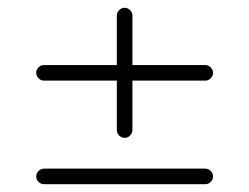

<svg xmlns="http://www.w3.org/2000/svg" viewBox="-20 -587 640 493"><path d="M93 -380Q85 -380 79 -386Q73 -392 73 -400Q73 -408 79 -414Q85 -420 93 -420H280V-547Q280 -555 286 -561Q292 -567 300 -567Q308 -567 314 -561Q320 -555 320 -547V-420H507Q515 -420 521 -414Q527 -408 527 -400Q527 -392 521 -386Q515 -380 507 -380H320V-253Q320 -245 314 -239Q308 -233 300 -233Q292 -233 286 -239Q280 -245 280 -253V-380ZM507 -154Q515 -154 521 -148Q527 -142 527 -134Q527 -126 521 -120Q515 -114 507 -114H93Q85 -114 79 -120Q73 -126 73 -134Q73 -142 79 -148Q85 -154 93 -154Z"/></svg>

Font: Tsukimi Rounded Light
Style: Regular
Weight: 300
Designer: Takashi Funayama
Foundry: Takashi Funayama
Version: Version 1.032; ttfautohint (v1.8.3)